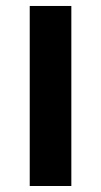

<svg xmlns="http://www.w3.org/2000/svg" viewBox="-20 -620 337 640"><path d="M79.1 0V-600.1H217.8V0Z"/></svg>

Font: Miedinger*
Style: Bold
Weight: 700
Version: Version 001.000